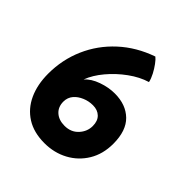

<svg xmlns="http://www.w3.org/2000/svg" viewBox="-190 -822 957 957"><g transform="rotate(45 288.5 -344.0)"><path d="M426.5 -579.5Q376.5 -564.5 328 -529.2Q279.5 -494 241.8 -449Q204 -404 187 -358.5Q212.5 -387 257.8 -403Q303 -419 346.5 -419Q425 -419 471.8 -373.5Q518.5 -328 518.5 -236.5Q518.5 -164 485.8 -109.8Q453 -55.5 397.2 -25.5Q341.5 4.5 273 4.5Q198 4.5 146.5 -28Q95 -60.5 68.2 -118.8Q41.5 -177 41.5 -254Q41.5 -352.5 79.5 -439.5Q117.5 -526.5 188.8 -592Q260 -657.5 359 -692Q370 -683.5 384 -664.5Q398 -645.5 410 -622.8Q422 -600 426.5 -579.5ZM212 -259.5Q193.5 -238 193.5 -209Q193.5 -171.5 218 -149.5Q242.5 -127.5 283 -127.5Q328 -127.5 355.8 -157.5Q383.5 -187.5 383.5 -226.5Q383.5 -262 363.8 -281.2Q344 -300.5 311 -300.5Q281 -300.5 254.8 -289.2Q228.5 -278 212 -259.5Z"/></g></svg>

Font: Grandstander
Style: Bold
Weight: 700
Designer: Tyler Finck
Foundry: Etcetera Type Co
Version: Version 1.200; ttfautohint (v1.8.3)